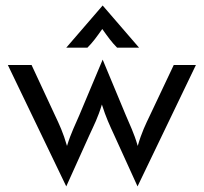

<svg xmlns="http://www.w3.org/2000/svg" viewBox="-20 -651 734 692"><path d="M218.8 -479.2H295.1C314.6 -498.6 328.5 -518.1 348.6 -546.5C368.8 -518.1 382.6 -498.6 402.1 -479.2H481.2L350 -631.2ZM218.8 20.8 302.8 -165.3C318.1 -198.6 333.3 -227.8 347.2 -274.3C361.8 -227.8 375.7 -198.6 391 -165.3L475.7 20.8L686.1 -416.7H606.2L520.8 -236.1C504.9 -202.8 490.3 -173.6 476.4 -125C462.5 -173.6 447.2 -202.1 433.3 -236.1L350 -436.1L266 -236.1C252.1 -202.8 236.1 -172.9 221.5 -125C207.6 -173.6 193.8 -202.1 177.8 -236.1L93.8 -416.7H8.3Z"/></svg>

Font: Afacad
Style: Regular
Weight: 400
Designer: Kristian Moeller
Foundry: Dicotype
Version: Version 1.000